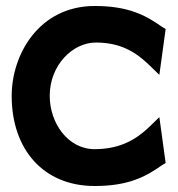

<svg xmlns="http://www.w3.org/2000/svg" viewBox="-20 -610 594 641"><path d="M19 -290C19 -110 126 11 296 11C405 11 464 -18 520 -58L533 -66L512 -219L477 -185C435 -145 381 -112 296 -112C207 -112 146 -199 146 -290C146 -393 223 -468 300 -468C384 -468 434 -435 477 -394L512 -360L533 -513L520 -521C464 -561 405 -590 296 -590C111 -590 19 -429 19 -290Z"/></svg>

Font: Charger Sport
Style: Ult
Weight: 1000
Designer: Jasper
Foundry: Cannot Into Space Fonts
Version: Version 1.1